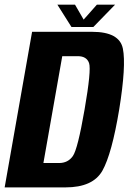

<svg xmlns="http://www.w3.org/2000/svg" viewBox="-46 -813 558 833"><path d="M-25.8 0H238.1Q357.4 0 398.3 -72.5Q439.1 -145.1 471.2 -338.2Q501.9 -529.1 487.1 -602Q472.4 -675 353.5 -675H93.2ZM142.3 -105.7 224.1 -569.3H291.4Q330.3 -569.3 340.5 -539Q350.6 -508.8 321 -338.2Q291.3 -166.3 270.1 -136Q248.9 -105.7 210.1 -105.7ZM264 -696H359.1L453.3 -792.8H374.4L316.9 -728L279.4 -792.8H202.9Z"/></svg>

Font: Anybody Thin Condensed
Style: Italic
Weight: 100
Width: 3
Italic angle: -10°
Version: Version 1.113;gftools[0.9.25]